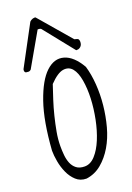

<svg xmlns="http://www.w3.org/2000/svg" viewBox="-174 -996 731 1060"><g transform="rotate(-20 191.5 -466.0)"><path d="M14.6 -209Q26.4 -378.9 63.5 -485.8Q100.6 -592.8 149.9 -638.7Q199.2 -684.6 252.4 -669.4Q305.7 -654.3 348.6 -580.1Q363.3 -531.2 367.7 -470.7Q372.1 -410.2 365.7 -348.1Q359.4 -286.1 343.3 -226.6Q327.1 -167 298.8 -119.1Q270.5 -71.3 231.4 -38.6Q192.4 -5.9 141.6 1Q105.5 1 81.1 -21.5Q56.6 -43.9 42 -76.7Q27.3 -109.4 21 -145Q14.6 -180.7 14.6 -209ZM66.4 -214.8Q66.4 -190.4 68.8 -164.1Q71.3 -137.7 80.1 -115.7Q88.9 -93.8 106.9 -79.6Q125 -65.4 155.3 -65.4Q189.5 -65.4 217.8 -96.7Q246.1 -127.9 266.6 -177.7Q287.1 -227.5 299.3 -288.1Q311.5 -348.6 314 -406.7Q316.4 -464.8 308.1 -513.7Q299.8 -562.5 279.3 -587.4Q258.8 -612.3 225.1 -607.4Q191.4 -602.5 144.5 -553.7Q130.9 -513.7 117.2 -471.2Q103.5 -428.7 92.8 -385.3Q82 -341.8 74.2 -298.8Q66.4 -255.9 66.4 -214.8ZM19.5 -677.7Q19.5 -679.7 20 -682.1Q20.5 -684.6 20.5 -685.5L144.5 -917Q145.5 -920.9 155.3 -926.8Q165 -932.6 175.8 -932.6Q176.8 -932.6 178.7 -932.1Q180.7 -931.6 180.7 -931.6L340.8 -745.1Q360.4 -741.2 363.8 -735.4Q367.2 -729.5 367.2 -719.7Q367.2 -715.8 365.7 -709.5Q364.3 -703.1 360.4 -697.8Q356.4 -692.4 350.1 -688.5Q343.8 -684.6 334 -684.6H330.1Q329.1 -684.6 329.1 -685.5L192.4 -856.4Q187.5 -865.2 173.8 -865.2H168.9L57.6 -670.9Q56.6 -668.9 51.8 -666Q46.9 -663.1 44.9 -663.1Q27.3 -663.1 23.4 -667Q19.5 -670.9 19.5 -677.7Z"/></g></svg>

Font: Shadows Into Light
Style: Regular
Weight: 400
Designer: Kimberly Geswein
Foundry: Kimberly Geswein
Version: Version 001.000